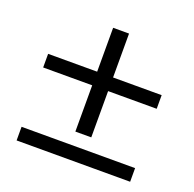

<svg xmlns="http://www.w3.org/2000/svg" viewBox="-104 -662 777 769"><g transform="rotate(20 285.0 -278.0)"><path d="M43 -311V-369.1H252V-556.2H319.8V-369.1H526.9V-311H319.8V-113.8H252V-311ZM43 0V-58.1H526.9V0Z"/></g></svg>

Font: Heuristica
Style: Regular
Weight: 400
Version: Version 1.0.2